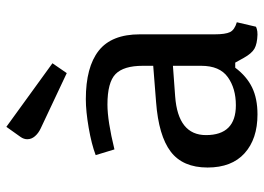

<svg xmlns="http://www.w3.org/2000/svg" viewBox="-133 -685 830 604"><g transform="rotate(-90 282.0 -383.0)"><path d="M146 -712Q146 -699 155.5 -688Q165 -677 180 -670L354 -588L385 -633L185 -778L153 -733Q146 -723 146 -712ZM514 -53 500 7Q499 8 492.5 10Q486 12 475 12Q446 11 431 2.5Q416 -6 402 -31L387 -58H371Q344 -22 309 -5Q274 12 224 12Q147 12 102 -28.5Q57 -69 57 -145Q57 -223 107 -261Q157 -299 263 -307L377 -316V-349Q377 -409 351 -434.5Q325 -460 255 -460Q204 -460 114 -438L96 -497Q130 -510 182 -519Q234 -528 272 -528Q373 -528 424.5 -487.5Q476 -447 476 -358V-123Q476 -89 483 -74.5Q490 -60 514 -53ZM281 -247Q159 -238 159 -150Q159 -56 253 -56Q306 -56 341.5 -81.5Q377 -107 377 -165V-254Z"/></g></svg>

Font: Voces
Style: Regular
Weight: 400
Designer: Ana Paula Megda, Pablo Ugerman
Foundry: Ana Paula Megda, Pablo Ugerman
Version: Version 1.100